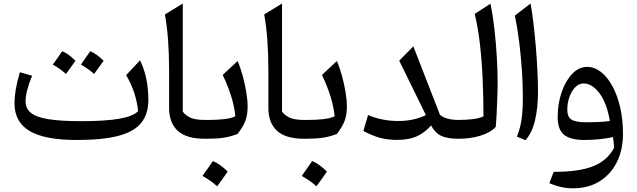

<svg xmlns="http://www.w3.org/2000/svg" viewBox="-20 -774 3555 1071"><path d="M750.5 -153.8Q739.7 -259.8 683.6 -355L761.2 -437.5Q807.6 -342.8 807.6 -216.3Q807.6 -137.7 767.6 -88.4Q727.5 -39.1 639.9 -16.1Q552.2 6.8 408.7 6.8Q229.5 6.8 145.3 -43.2Q61 -93.3 61 -196.8Q61 -234.9 67.9 -274.9Q74.7 -314.9 90.8 -371.1L159.2 -351.6Q122.6 -263.7 122.6 -208.5Q122.6 -168.5 153.1 -144Q183.6 -119.6 251.5 -108.9Q319.3 -98.1 431.6 -98.1Q567.9 -98.1 645 -111.6Q722.2 -125 750.5 -153.8ZM274.4 -413.6Q303.7 -453.1 326.7 -488.3Q360.4 -475.6 400.9 -435.1Q387.7 -416 374.5 -397.9Q361.3 -379.9 348.1 -361.3Q314.5 -392.1 274.4 -413.6ZM431.2 -413.6Q452.6 -442.9 483.4 -488.3Q516.6 -475.1 558.1 -435.1Q528.3 -393.1 504.9 -361.3Q475.1 -389.2 431.2 -413.6Z M999.5 -754.4V-151.4Q1014.2 -130.4 1042 -117.7Q1069.8 -105 1122.1 -105H1122.6V0H1122.1Q1020 0 971.7 -44.2Q923.3 -88.4 923.3 -172.4V-380.9Q923.3 -565.4 899.9 -693.4Z M1167.5 124.5Q1205.6 139.2 1250 183.1Q1235.8 203.6 1221.4 223.9Q1207 244.1 1191.4 265.1Q1154.3 231.9 1109.4 207.5Q1124.5 186 1138.7 166Q1152.8 146 1167.5 124.5ZM1122.6 0Q1106 0 1106 -33.2V-71.8Q1106 -105 1122.6 -105H1146.5Q1191.4 -105 1231.2 -109.6Q1271 -114.3 1293 -125.5Q1288.6 -173.3 1271.2 -231.4Q1253.9 -289.6 1222.2 -356L1305.2 -433.6Q1320.3 -399.9 1333 -354.2Q1345.7 -308.6 1353.5 -262Q1361.3 -215.3 1361.3 -179.2Q1361.3 -133.3 1348.4 -99.4Q1335.4 -65.4 1305.2 -26.9Q1266.6 -11.7 1227.5 -5.9Q1188.5 0 1135.7 0Z M1553.2 -754.4V-151.4Q1567.9 -130.4 1595.7 -117.7Q1623.5 -105 1675.8 -105H1676.3V0H1675.8Q1573.7 0 1525.4 -44.2Q1477.1 -88.4 1477.1 -172.4V-380.9Q1477.1 -565.4 1453.6 -693.4Z M1721.2 124.5Q1759.3 139.2 1803.7 183.1Q1789.6 203.6 1775.1 223.9Q1760.7 244.1 1745.1 265.1Q1708 231.9 1663.1 207.5Q1678.2 186 1692.4 166Q1706.5 146 1721.2 124.5ZM1676.3 0Q1659.7 0 1659.7 -33.2V-71.8Q1659.7 -105 1676.3 -105H1700.2Q1745.1 -105 1784.9 -109.6Q1824.7 -114.3 1846.7 -125.5Q1842.3 -173.3 1825 -231.4Q1807.6 -289.6 1775.9 -356L1858.9 -433.6Q1874 -399.9 1886.7 -354.2Q1899.4 -308.6 1907.2 -262Q1915 -215.3 1915 -179.2Q1915 -133.3 1902.1 -99.4Q1889.2 -65.4 1858.9 -26.9Q1820.3 -11.7 1781.2 -5.9Q1742.2 0 1689.5 0Z M2355.5 -132.3 2207 -435.5 2285.6 -515.6 2434.1 -133.8Q2466.3 -105 2538.1 -105H2538.6V0H2538.1Q2474.6 0 2439.9 -16.8Q2405.3 -33.7 2384.8 -74.2Q2348.1 -32.7 2304.2 -13.2Q2260.3 6.3 2194.8 6.3Q2143.1 6.3 2100.8 -4.9Q2058.6 -16.1 2006.8 -43.5L2033.2 -132.3Q2110.4 -99.1 2201.2 -99.1Q2289.6 -99.1 2355.5 -132.3Z M2715.8 -753.4Q2729.5 -688.5 2738.3 -609.9Q2747.1 -531.2 2751.5 -451.7Q2755.9 -372.1 2755.9 -303.7Q2755.9 -290.5 2755.1 -262.7Q2754.4 -234.9 2752.9 -200Q2751.5 -165 2749.8 -129.9Q2748 -94.7 2745.6 -66.4Q2714.4 -33.2 2658.2 -16.6Q2602.1 0 2538.6 0Q2522 0 2522 -33.2V-71.8Q2522 -105 2538.6 -105Q2576.7 -105 2614 -109.1Q2651.4 -113.3 2676.8 -125Q2676.8 -222.2 2672.6 -324.5Q2668.5 -426.8 2657.7 -522.9Q2647 -619.1 2627.9 -696.3Z M2939.5 -754.4Q2947.8 -710.4 2955.3 -647.2Q2962.9 -584 2968.8 -514.2Q2974.6 -444.3 2977.8 -378.7Q2981 -313 2981 -264.6Q2981 -170.4 2964.1 -101.3Q2947.3 -32.2 2911.1 8.3L2863.3 -12.2Q2880.9 -54.7 2888.7 -104Q2896.5 -153.3 2896.5 -231.4Q2896.5 -300.8 2891.4 -379.4Q2886.2 -458 2876.5 -537.1Q2866.7 -616.2 2852.1 -687Z M3175.3 276.4Q3110.4 276.4 3044.4 248L3068.4 184.6Q3208.5 185.1 3288.3 153.3Q3368.2 121.6 3405.3 50.8Q3404.8 34.7 3403.3 21Q3401.9 7.3 3399.4 -9.3Q3362.8 -1.5 3322 2.7Q3281.2 6.8 3239.7 6.8Q3162.6 6.8 3126.7 -22Q3090.8 -50.8 3090.8 -120.6Q3090.8 -195.8 3112.8 -259.5Q3134.8 -323.2 3171.9 -362.1Q3209 -400.9 3254.9 -400.9Q3295.9 -400.9 3332 -372.8Q3368.2 -344.7 3395.8 -294.2Q3423.3 -243.7 3439.2 -176Q3455.1 -108.4 3455.1 -28.8Q3455.1 61.5 3420.9 130.4Q3386.7 199.2 3324 237.8Q3261.2 276.4 3175.3 276.4ZM3381.8 -99.1Q3365.7 -197.3 3324.7 -252.9Q3283.7 -308.6 3234.4 -308.6Q3210 -308.6 3189.5 -288.1Q3168.9 -267.6 3156.7 -234.1Q3144.5 -200.7 3144.5 -161.6Q3144.5 -120.6 3168.9 -106.2Q3193.4 -91.8 3251.5 -91.8Q3281.7 -91.8 3316.2 -93.3Q3350.6 -94.7 3381.8 -99.1Z"/></svg>

Font: Pinar-DS1-FD Medium
Style: Regular
Weight: 500
Designer: Amin Abedi
Version: Version 3.000